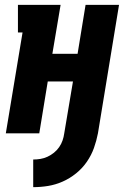

<svg xmlns="http://www.w3.org/2000/svg" viewBox="-20 -550 540 792"><path d="M117 222V108Q132 108 147 105.5Q162 103 176 96.5Q190 90 202.5 80Q215 70 224 57Q233 44 238 29.5Q243 15 245 0L281 -214H177L142 0H4L73 -416H54V-530H230L196 -328H300L333 -530H471L384 0Q378 31 367.5 60.5Q357 90 338.5 117Q320 144 294 165Q268 186 238.5 199Q209 212 178.5 217Q148 222 117 222Z"/></svg>

Font: Iosevka Slab Heavy
Style: Italic
Weight: 900
Italic angle: -9°
Monospace: yes
Designer: Belleve Invis
Foundry: Belleve Invis
Version: Version 11.1.0; ttfautohint (v1.8.3)